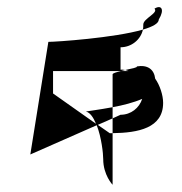

<svg xmlns="http://www.w3.org/2000/svg" viewBox="-20 -762 505 532"><path d="M64 -334 248 -415C261 -382 266 -337 266 -321C266 -277 292 -250 292 -250V-393H284L251 -416L292 -434V-465C255 -458 222 -454 218 -453C230 -450 239 -436 246 -419L127 -503V-565H315L327 -568C323 -569 318 -569 314 -569V-631C344 -631 370 -652 376 -680C297 -657 136 -646 114 -646ZM292 -393V-434L314 -444C343 -444 366 -463 374 -488C351 -478 320 -470 292 -465V-556C292 -559 302 -562 315 -565H336L327 -568C345 -572 362 -575 359 -578C389 -583 407 -570 410 -544C423 -526 432 -498 432 -477C432 -407 363 -394 292 -393ZM376 -680C377 -684 377 -689 377 -694C377 -711 420 -726 408 -738C427 -750 437 -736 420 -708C420 -697 403 -688 376 -680Z"/></svg>

Font: bitstorm
Style: ultext
Weight: 400
Version: Version 0.2